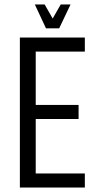

<svg xmlns="http://www.w3.org/2000/svg" viewBox="-20 -840 437 860"><path d="M360 -609H140V-370H332V-307H140V-63H360V0H69V-672H360ZM186 -713 136 -820H180L216 -757L252 -820H296L245 -713Z"/></svg>

Font: Khand
Style: Regular
Weight: 400
Designer: Devanagari: Sanchit Sawaria, Jyotish Sonowal; Latin: Satya Rajpurohit
Foundry: Indian Type Foundry
Version: Version 1.101;PS 1.0;hotconv 1.0.78;makeotf.lib2.5.61930; tt